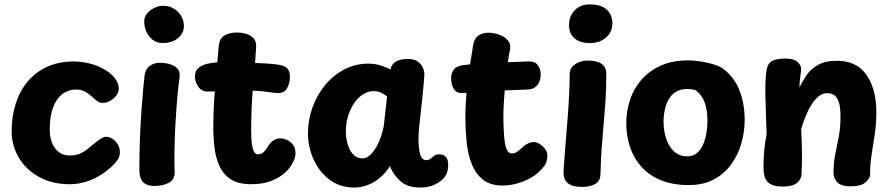

<svg xmlns="http://www.w3.org/2000/svg" viewBox="-20 -824 4007 862"><path d="M440.7 -516.6Q477.8 -497.1 495.6 -473.1Q513.3 -449 513.3 -427.1Q513.3 -409.2 501.4 -394.3Q489.6 -379.3 472.9 -370.7Q456.3 -362 441.3 -362Q427 -362 415.2 -371.1Q403.3 -380.2 390.5 -392Q377.7 -403.8 361.5 -412.9Q345.3 -422 322.3 -422Q295.6 -422 273.9 -410.7Q252.3 -399.3 236.4 -376.8Q220.6 -354.3 211.9 -320.8Q203.3 -287.2 203.3 -242Q203.3 -218.7 208.7 -197.9Q214.1 -177.1 225.4 -160.9Q236.7 -144.8 253.2 -135.4Q269.8 -126 291.3 -126Q316.3 -126 334.1 -132.4Q351.9 -138.8 368.6 -151.7Q385.2 -164.6 407.2 -182.6Q439.2 -210 457.3 -210Q470.9 -210 484.9 -200.9Q499 -191.8 508.7 -175.9Q518.3 -160.1 518.3 -140.1Q518.3 -117 500.1 -95.8Q481.9 -74.6 457.3 -56.1Q420 -27.1 378.2 -12Q336.3 3.1 292.3 3.1Q215.8 3.1 157.1 -28.7Q98.3 -60.4 65.3 -114.7Q32.3 -169 32.3 -235Q32.3 -301.3 50.4 -358.1Q68.4 -414.9 103.8 -457.4Q139.2 -500 191.3 -524Q243.3 -548 311.3 -548Q342.3 -548 377.6 -540.1Q412.8 -532.1 440.7 -516.6Z M629.2 -486Q633.6 -515.1 652.8 -528.6Q672 -542 696.6 -542Q739.8 -542 765.3 -525.9Q790.9 -509.9 786.1 -476Q780.1 -434.9 775.4 -378.9Q770.7 -323 767.3 -262.3Q763.9 -201.6 763.3 -146.7Q762.7 -91.8 763.9 -53Q765.7 -18.4 738.4 -3.7Q711.2 11 672.6 11Q638.7 11 622.1 -6.7Q605.6 -24.3 605.6 -63Q605.6 -129.2 608.1 -196.5Q610.6 -263.8 614.7 -322.8Q618.8 -381.8 622.9 -424.7Q627 -467.7 629.2 -486ZM627.6 -730Q627.6 -747.9 640.1 -763.1Q652.7 -778.3 672.1 -788.2Q691.4 -798 712.2 -798Q752.2 -798 778.9 -770.9Q805.6 -743.8 805.6 -707Q805.6 -674.8 778.9 -652.7Q752.2 -630.7 710.3 -630.7Q674.2 -630.7 650.9 -659.6Q627.6 -688.4 627.6 -730Z M961.8 -615Q964.6 -651 987.3 -664.5Q1010 -678 1042.6 -678Q1063.9 -678 1084.2 -672.3Q1104.6 -666.7 1117.7 -653Q1130.8 -639.3 1130 -615Q1125.8 -534.1 1116.7 -440Q1107.6 -345.9 1107.6 -240Q1107.6 -196.1 1111.6 -172.6Q1115.6 -149 1122.6 -140Q1129.6 -131 1136.6 -131Q1154.6 -131 1165.6 -143Q1176.6 -155 1184.6 -169Q1192.3 -182.3 1206.2 -192.6Q1220.1 -202.8 1239.9 -202.8Q1262.3 -202.8 1284.4 -185.6Q1306.6 -168.3 1306.6 -135.1Q1306.6 -118.4 1295.6 -95.4Q1284.7 -72.3 1260.7 -49.8Q1236.7 -27.2 1198.9 -12.1Q1161.2 3 1107.7 3Q1050.9 3 1017.3 -18.4Q983.7 -39.8 966.3 -76.4Q949 -113.1 943.3 -159.3Q937.6 -205.4 937.6 -255Q937.6 -313 941.6 -375.7Q945.6 -438.4 951.6 -500.2Q957.6 -562 961.8 -615ZM910.6 -413Q885 -413 869.7 -435.6Q854.4 -458.1 855.2 -483.4Q856 -505.6 871.1 -519.1Q886.2 -532.6 915.4 -538.8Q944.7 -545 987.6 -545Q1040.4 -545 1091.4 -543.1Q1142.4 -541.2 1181.2 -538.6Q1220 -536 1236.6 -532.2Q1264.4 -526.9 1273 -512.7Q1281.6 -498.6 1281.6 -480.1Q1281.6 -452.2 1269.5 -429.2Q1257.4 -406.1 1229.6 -406.1Q1213.6 -406.1 1174.7 -412.1Q1135.8 -418 1058.6 -418Q1020.7 -418 997.6 -417Q974.4 -416 955.5 -414.5Q936.6 -413 910.6 -413Z M1362.7 -226Q1362.7 -286 1383.1 -342.1Q1403.4 -398.1 1439.8 -442.2Q1476.2 -486.2 1525.8 -512.3Q1575.3 -538.3 1633.4 -538.3Q1667.2 -538.3 1694.7 -528.4Q1722.2 -518.6 1733.1 -511.4Q1737.7 -536.6 1757.8 -547.8Q1778 -559.1 1808.7 -559.3Q1837.7 -559.6 1854.3 -548.4Q1870.9 -537.2 1878.1 -521Q1885.3 -504.8 1885.3 -489.1Q1885.3 -480.2 1882.6 -451.5Q1879.9 -422.8 1875.3 -377.4Q1870.7 -332 1863.7 -271Q1860.7 -246 1859.7 -224.5Q1858.7 -203 1858.7 -193Q1859.7 -165 1863.2 -145.2Q1866.7 -125.3 1874.2 -115.1Q1881.7 -104.9 1892.7 -104.9Q1905.1 -104.9 1913 -111.5Q1920.9 -118.1 1929.2 -124.6Q1937.4 -131.1 1951.4 -131.1Q1972.3 -131.1 1982.3 -119Q1992.2 -106.9 1992.2 -83.8Q1992.2 -61.2 1985.3 -45.1Q1978.3 -28.9 1965.2 -17.3Q1945.2 0.3 1920.6 9.2Q1895.9 18 1867.4 18Q1810.9 18 1779 -9.5Q1747.1 -37 1730.2 -78Q1711.2 -47 1685.3 -25.5Q1659.3 -4 1630 7Q1600.7 18 1571.7 18Q1506.7 18 1459.9 -17Q1413.2 -52 1387.9 -108Q1362.7 -164 1362.7 -226ZM1703.1 -260 1717.9 -391Q1703.6 -402.4 1689.2 -408.7Q1674.8 -414.9 1658 -414.9Q1631.4 -414.9 1608.4 -399.7Q1585.3 -384.4 1568.3 -358.4Q1551.2 -332.3 1541.9 -299.9Q1532.7 -267.4 1532.7 -234Q1532.7 -210.1 1537.7 -188.2Q1542.8 -166.2 1552.2 -149.1Q1561.7 -131.9 1575.2 -122.4Q1588.7 -112.9 1606.3 -112.9Q1628.1 -112.9 1647.3 -133.4Q1666.4 -154 1681.4 -187.8Q1696.4 -221.6 1703.1 -260Z M2104.1 -621Q2109.2 -652 2128.3 -664.6Q2147.4 -677.1 2172.3 -677.1Q2196.2 -677.1 2221.2 -668.5Q2246.1 -659.9 2260.9 -641.7Q2275.7 -623.4 2268.3 -592.8Q2264.3 -575.2 2262.3 -559.1Q2260.2 -543 2256.2 -518Q2253.4 -497.1 2250.8 -470.7Q2248.2 -444.2 2245.7 -414.8Q2243.2 -385.4 2241.6 -356.3Q2240 -327.1 2240 -302.1Q2240 -269.9 2241.6 -240.1Q2243.1 -210.3 2246.2 -186.4Q2249.7 -162.3 2257.3 -148.7Q2264.9 -135.1 2277 -135.1Q2289.4 -135.1 2299.3 -141.1Q2309.2 -147 2323.2 -160Q2335.9 -172.7 2350 -179.5Q2364.1 -186.3 2375.8 -186.3Q2388.6 -186.3 2402.7 -177.6Q2416.9 -168.9 2427.2 -155.1Q2437.4 -141.3 2437.4 -125.9Q2437.4 -97.8 2424.6 -80.1Q2411.7 -62.4 2395.1 -48Q2366.2 -23 2322.7 -7Q2279.2 9 2236.2 9Q2181.7 9 2147.8 -17.9Q2114 -44.8 2096.9 -90.7Q2088.6 -111.3 2083 -135.9Q2077.4 -160.6 2074.7 -187.9Q2072 -215.3 2070.6 -242.3Q2069.2 -269.3 2069.2 -293Q2069.2 -380 2080.8 -464.6Q2092.4 -549.1 2104.1 -621ZM2065.2 -406.6Q2030.1 -402.8 2017.7 -424.1Q2005.2 -445.3 2005.2 -473Q2005.2 -494.7 2017.2 -511.2Q2029.1 -527.8 2060.2 -531.6Q2104.8 -538.1 2155.9 -540.4Q2207 -542.8 2257.7 -544.5Q2308.4 -546.2 2351.2 -548.2Q2380.1 -550 2393.2 -533.2Q2406.2 -516.4 2407.2 -495Q2409 -464.3 2394.1 -444.2Q2379.1 -424 2351.2 -422.2Q2308.4 -420.2 2258.2 -418.5Q2208 -416.8 2157.9 -414.1Q2107.8 -411.3 2065.2 -406.6Z M2537.8 -491.7Q2537.8 -511.9 2550.1 -525.2Q2562.4 -538.4 2581.1 -545.3Q2599.8 -552.1 2617.8 -552.1Q2660.3 -552.1 2681.2 -537.1Q2702.1 -522 2702.1 -492.4Q2702.1 -424.3 2698.4 -370.7Q2694.8 -317 2690.2 -267.6Q2685.7 -218.1 2681.6 -163.9Q2677.6 -109.8 2675.8 -40.4Q2675 -12.1 2653.1 1.4Q2631.1 15 2593.4 15Q2557.9 15 2539.7 5.2Q2521.6 -4.6 2515.7 -19.3Q2509.9 -34.1 2509.9 -49.1Q2509.9 -58.1 2512.6 -93.1Q2515.2 -128.1 2519.3 -178.8Q2523.3 -229.6 2527.9 -286.9Q2532.4 -344.2 2535.1 -397.9Q2537.8 -451.6 2537.8 -491.7ZM2534.7 -711.2Q2534.7 -739.1 2546.8 -760.1Q2559 -781.1 2579.4 -792.7Q2599.8 -804.3 2624.6 -804.3Q2668.2 -804.3 2690.7 -790.6Q2713.2 -776.8 2721.3 -757.7Q2729.4 -738.6 2729.4 -721.8Q2729.4 -680 2700.8 -655.3Q2672.1 -630.6 2627 -630.6Q2585.7 -630.6 2560.2 -651.3Q2534.7 -672 2534.7 -711.2Z M3070.9 -553Q3094.7 -553 3126.6 -548.1Q3158.6 -543.2 3187.5 -533.9Q3216.4 -524.7 3231.2 -511.7Q3278.8 -474.7 3301.1 -414.9Q3323.3 -355.1 3323.3 -287Q3323.3 -232 3308.2 -179.7Q3293 -127.4 3262.1 -85.2Q3231.2 -42.9 3184.1 -18Q3136.9 6.9 3072.9 6.9Q3000.1 6.9 2946.9 -15.1Q2893.7 -37.1 2859.1 -75.9Q2824.6 -114.7 2808.1 -164.9Q2791.7 -215.2 2791.7 -271Q2791.7 -324.6 2808.3 -375.1Q2825 -425.7 2859.4 -465.6Q2893.8 -505.4 2946.4 -529.2Q2999.1 -553 3070.9 -553ZM2959.1 -276.4Q2959.1 -238.9 2970.3 -203.3Q2981.4 -167.8 3005.4 -144.9Q3029.3 -122.1 3066 -122.1Q3091 -122.1 3108.6 -136.5Q3126.1 -150.9 3136.4 -174.6Q3146.8 -198.2 3151.4 -225.8Q3156.1 -253.4 3156.1 -278.9Q3156.1 -336 3141.7 -369.2Q3127.2 -402.3 3102.8 -419.1Q3092.1 -422.3 3083.5 -423.4Q3074.9 -424.6 3065 -424.6Q3035.7 -424.6 3014.9 -412Q2994.1 -399.4 2982.2 -378.2Q2970.3 -357 2964.7 -330.8Q2959.1 -304.7 2959.1 -276.4Z M3422.4 -512.9Q3427 -540 3447 -550.6Q3467 -561.2 3506.1 -561.2Q3543.6 -561.2 3560.2 -546.1Q3576.8 -531 3576.8 -515Q3576.8 -506.9 3574.8 -494Q3572.8 -481.1 3571.2 -465.2Q3569.6 -449.3 3569.3 -431Q3581.6 -457.7 3600.4 -485.7Q3619.3 -513.7 3652.1 -532.4Q3684.9 -551.1 3737.7 -551.1Q3825.9 -551.1 3870.2 -487.6Q3914.4 -424.1 3914.4 -320.9Q3914.4 -268.3 3907.4 -221.8Q3900.4 -175.2 3893.4 -131.4Q3886.4 -87.7 3886.4 -43.2Q3886.4 -21.9 3865.2 -4.7Q3843.9 12.6 3800 12.6Q3756.9 12.6 3739.5 -5.1Q3722.1 -22.7 3722.1 -48.1Q3722.1 -93.2 3730 -131.6Q3737.9 -170 3745.7 -210.2Q3753.4 -250.3 3753.4 -300.3Q3753.4 -340.1 3746.8 -362.8Q3740.1 -385.4 3726.8 -395.6Q3713.4 -405.8 3694.2 -405.8Q3672.7 -405.8 3654.6 -390.8Q3636.6 -375.9 3621.9 -352.1Q3607.2 -328.2 3596.1 -299.7Q3584.9 -271.2 3576.9 -244.3Q3580 -189.3 3580.6 -135.3Q3581.1 -81.2 3578.1 -39.1Q3577.1 -18.2 3557.5 -2.3Q3537.9 13.6 3495.1 13.6Q3456.4 13.6 3437.7 1.7Q3418.9 -10.2 3413.3 -29.6Q3407.8 -49 3407.8 -71Q3407.8 -106 3410.8 -145Q3413.8 -184 3421.8 -221Q3420 -275.7 3418.4 -319.9Q3416.9 -364.1 3416.2 -400Q3415.6 -435.9 3416.9 -463.7Q3418.2 -491.6 3422.4 -512.9Z"/></svg>

Font: Playpen Sans Hebrew
Style: Regular
Weight: 400
Designer: Tom Grace, Laura Meseguer, Veronika Burian, José Scaglione
Foundry: TypeTogether
Version: Version 2.000